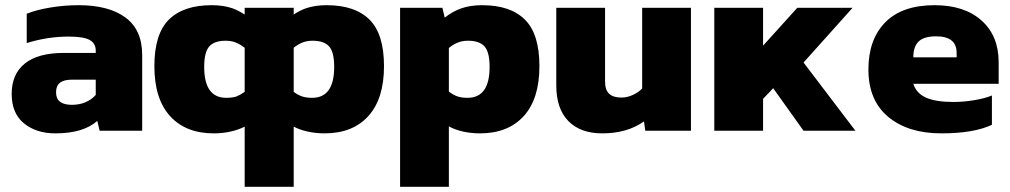

<svg xmlns="http://www.w3.org/2000/svg" viewBox="-20 -504 3894 740"><path d="M25 -142Q25 -218 75.5 -259Q126 -300 226 -300H349V-309Q349 -337 325.5 -350Q302 -363 245 -363Q163 -363 83 -338V-451Q120 -466 174 -475Q228 -484 283 -484Q399 -484 463.5 -436.5Q528 -389 528 -292V0H364L355 -38Q301 10 193 10Q120 10 72.5 -28.5Q25 -67 25 -142ZM349 -138V-197H258Q226 -197 211 -185Q196 -173 196 -148Q196 -100 257 -100Q314 -100 349 -138Z M1112 216H923V-16Q900 -4 869 3Q838 10 804 10Q696 10 635.5 -56.5Q575 -123 575 -249Q575 -373 631 -428.5Q687 -484 796 -484Q841 -484 876 -472Q900 -463 923 -448V-474H1112V-448Q1134 -463 1159 -472Q1194 -484 1239 -484Q1348 -484 1404 -428.5Q1460 -373 1460 -249Q1460 -123 1399.5 -56.5Q1339 10 1231 10Q1197 10 1165.5 3Q1134 -4 1112 -16ZM1268 -246Q1268 -303 1248.5 -325Q1229 -347 1185 -347Q1163 -347 1145.5 -340Q1128 -333 1112 -320V-150Q1128 -138 1144 -132.5Q1160 -127 1183 -127Q1268 -127 1268 -246ZM767 -246Q767 -127 852 -127Q875 -127 891 -132Q906 -138 923 -150V-320Q906 -333 889 -340Q872 -347 850 -347Q806 -347 786.5 -325Q767 -303 767 -246Z M1522 -474H1685L1694 -436Q1724 -460 1758.5 -472Q1793 -484 1838 -484Q1947 -484 2003 -428.5Q2059 -373 2059 -249Q2059 -123 1998.5 -56.5Q1938 10 1830 10Q1796 10 1764.5 3Q1733 -4 1710 -17V216H1522ZM1867 -246Q1867 -303 1847.5 -325Q1828 -347 1784 -347Q1762 -347 1744.5 -340Q1727 -333 1710 -319V-151Q1727 -138 1743 -132.5Q1759 -127 1782 -127Q1867 -127 1867 -246Z M2124 -175V-474H2312V-190Q2312 -158 2327.5 -143Q2343 -128 2375 -128Q2397 -128 2419 -138Q2441 -148 2455 -163V-474H2643V0H2467L2462 -36Q2397 10 2301 10Q2217 10 2170.5 -37.5Q2124 -85 2124 -175Z M2733 -474H2921V-328L3053 -474H3266L3077 -263L3277 0H3077L2960 -164L2921 -123V0H2733Z M3327 -236Q3327 -352 3392 -418Q3457 -484 3582 -484Q3697 -484 3763 -425Q3829 -366 3829 -264V-181H3500Q3512 -144 3549.5 -127.5Q3587 -111 3654 -111Q3694 -111 3735.5 -118Q3777 -125 3803 -136V-23Q3733 10 3608 10Q3480 10 3403.5 -53.5Q3327 -117 3327 -236ZM3667 -283V-300Q3667 -364 3588 -364Q3541 -364 3520.5 -344Q3500 -324 3500 -283Z"/></svg>

Font: Kanit Bold
Style: Regular
Weight: 700
Designer: Katatrad Team
Foundry: CadsonDemak
Version: Version 1.000